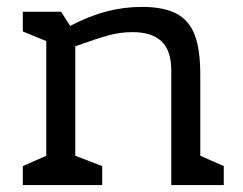

<svg xmlns="http://www.w3.org/2000/svg" viewBox="-20 -536 703 556"><path d="M628 -55V0H476V-331Q476 -390 447.5 -416.5Q419 -443 364 -443Q329 -443 295.5 -434Q262 -425 198 -402V-85L276 -55V0H46V-55L114 -85V-417L46 -445V-502H157L183 -461Q239 -490 289 -503Q339 -516 391 -516Q454 -516 491 -496.5Q528 -477 544 -434.5Q560 -392 560 -320V-85Z"/></svg>

Font: Rhodium Libre
Style: Regular
Weight: 400
Designer: James Puckett
Foundry: Dunwich Type Founders
Version: Version 1.001; ttfautohint (v1.3)